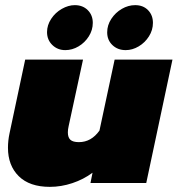

<svg xmlns="http://www.w3.org/2000/svg" viewBox="-20 -712 691 747"><path d="M163 -587Q163 -614 179 -638.5Q195 -663 220.5 -677.5Q246 -692 271 -692Q302 -692 321.5 -672.5Q341 -653 341 -623Q341 -595 325.5 -570.5Q310 -546 285.5 -531.5Q261 -517 234 -517Q204 -517 183.5 -537Q163 -557 163 -587ZM397 -586Q397 -614 413 -638.5Q429 -663 454 -677.5Q479 -692 506 -692Q537 -692 556 -672.5Q575 -653 575 -623Q575 -595 559.5 -570.5Q544 -546 519.5 -531.5Q495 -517 469 -517Q438 -517 417.5 -536.5Q397 -556 397 -586ZM11 -137Q11 -165 17 -193L78 -480H303L247 -221Q244 -208 244 -197Q244 -177 254 -168Q264 -159 287 -159Q335 -159 367 -204L426 -480H651L549 0H332L340 -40Q305 -14 261.5 0.5Q218 15 174 15Q95 15 53 -26.5Q11 -68 11 -137Z"/></svg>

Font: Prompt Black
Style: Italic
Weight: 900
Italic angle: -12°
Designer: Katatrad Team
Foundry: CadsonDemak
Version: Version 1.001